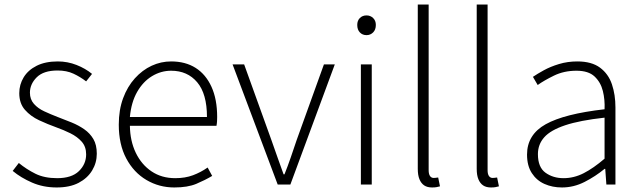

<svg xmlns="http://www.w3.org/2000/svg" viewBox="-20 -814 2823 847"><path d="M230 13Q171 13 121.5 -8.5Q72 -30 36 -60L63 -95Q97 -67 136.5 -47.5Q176 -28 232 -28Q296 -28 328 -59Q360 -90 360 -133Q360 -167 340.5 -189Q321 -211 290.5 -226Q260 -241 229 -252Q190 -266 152.5 -283.5Q115 -301 90 -329.5Q65 -358 65 -403Q65 -441 84.5 -473Q104 -505 142 -524Q180 -543 235 -543Q278 -543 317.5 -527.5Q357 -512 386 -488L360 -455Q334 -475 304 -489Q274 -503 234 -503Q172 -503 142 -473Q112 -443 112 -405Q112 -376 129.5 -356Q147 -336 175 -323Q203 -310 234 -298Q266 -286 296.5 -273.5Q327 -261 352 -243.5Q377 -226 392 -200.5Q407 -175 407 -136Q407 -96 386.5 -62Q366 -28 327 -7.5Q288 13 230 13Z M749 13Q682 13 626 -20Q570 -53 537 -115Q504 -177 504 -264Q504 -329 523 -380.5Q542 -432 575 -468.5Q608 -505 649 -524Q690 -543 735 -543Q798 -543 843 -514.5Q888 -486 913 -431Q938 -376 938 -298Q938 -289 937.5 -279.5Q937 -270 935 -259H553Q554 -192 579 -140Q604 -88 648.5 -58Q693 -28 753 -28Q797 -28 831.5 -41Q866 -54 896 -75L916 -38Q884 -19 846 -3Q808 13 749 13ZM553 -298H893Q893 -400 850 -451Q807 -502 735 -502Q690 -502 650.5 -478Q611 -454 585 -408.5Q559 -363 553 -298Z M1205 0 1006 -530H1057L1177 -197Q1191 -158 1204.5 -119Q1218 -80 1231 -45H1235Q1249 -80 1262.5 -119Q1276 -158 1289 -197L1409 -530H1457L1261 0Z M1572 0V-530H1620V0ZM1597 -659Q1579 -659 1567.5 -671Q1556 -683 1556 -704Q1556 -723 1567.5 -734.5Q1579 -746 1597 -746Q1614 -746 1626 -734.5Q1638 -723 1638 -704Q1638 -683 1626 -671Q1614 -659 1597 -659Z M1886 13Q1865 13 1851.5 4Q1838 -5 1830.5 -23Q1823 -41 1823 -69V-794H1871V-63Q1871 -46 1877 -37.5Q1883 -29 1893 -29Q1897 -29 1901 -29.5Q1905 -30 1913 -31L1921 8Q1913 10 1906 11.5Q1899 13 1886 13Z M2146 13Q2125 13 2111.5 4Q2098 -5 2090.5 -23Q2083 -41 2083 -69V-794H2131V-63Q2131 -46 2137 -37.5Q2143 -29 2153 -29Q2157 -29 2161 -29.5Q2165 -30 2173 -31L2181 8Q2173 10 2166 11.5Q2159 13 2146 13Z M2459 13Q2417 13 2382 -2.5Q2347 -18 2326 -50.5Q2305 -83 2305 -132Q2305 -220 2387.5 -266Q2470 -312 2647 -332Q2649 -374 2639.5 -412.5Q2630 -451 2603 -476.5Q2576 -502 2523 -502Q2468 -502 2424 -480.5Q2380 -459 2352 -439L2331 -475Q2350 -488 2379 -504Q2408 -520 2446 -531.5Q2484 -543 2527 -543Q2590 -543 2627 -515.5Q2664 -488 2679.5 -442Q2695 -396 2695 -340V0H2655L2650 -69H2647Q2607 -36 2559 -11.5Q2511 13 2459 13ZM2466 -28Q2512 -28 2555 -50Q2598 -72 2647 -114V-295Q2538 -283 2473.5 -261.5Q2409 -240 2381 -208.5Q2353 -177 2353 -134Q2353 -76 2386.5 -52Q2420 -28 2466 -28Z"/></svg>

Font: Noto Sans SC ExtraLight
Style: Regular
Weight: 250
Designer: Ryoko NISHIZUKA 西塚涼子 (kana, bopomofo & ideographs); Paul D. Hunt (Latin, Greek & Cyrillic); Sandoll Communications 산돌커뮤니
Foundry: Adobe
Version: Version 2.004-H2;hotconv 1.0.118;makeotfexe 2.5.65603